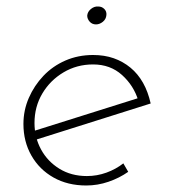

<svg xmlns="http://www.w3.org/2000/svg" viewBox="-20 -563 519 590"><path d="M247 -22Q278 -22 307 -32.5Q336 -43 359 -61L374 -35Q347 -16 313.5 -4.5Q280 7 245 7Q188 7 144.5 -17.5Q101 -42 76.5 -85Q52 -128 52 -182Q52 -224 68.5 -262Q85 -300 113.5 -330Q142 -360 181 -377Q220 -394 266 -394Q301 -394 329.5 -384Q358 -374 381 -355Q404 -336 419.5 -308.5Q435 -281 443 -245L85 -132L79 -159L419 -266L405 -254Q391 -300 355 -332.5Q319 -365 266 -365Q216 -365 175 -340.5Q134 -316 110 -275.5Q86 -235 86 -185Q86 -141 106 -104Q126 -67 162.5 -44.5Q199 -22 247 -22ZM248 -515Q249 -527 259.5 -535.5Q270 -544 282 -543Q293 -543 300.5 -535.5Q308 -528 307 -517Q306 -504 296 -496Q286 -488 275 -488Q263 -488 255.5 -496.5Q248 -505 248 -515Z"/></svg>

Font: Josefin Sans Thin ExtraLight
Style: Italic
Weight: 250
Italic angle: -7°
Version: Version 2.000